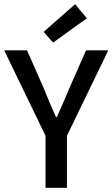

<svg xmlns="http://www.w3.org/2000/svg" viewBox="-23 -895 536 915"><path d="M194 0V-248L-3 -655H106L183 -480Q198 -444 212.5 -409Q227 -374 244 -337H248Q264 -374 279.5 -409Q295 -444 310 -480L387 -655H493L296 -248V0ZM230 -692 185 -743 335 -875 391 -808Z"/></svg>

Font: Assistant SemiBold
Style: Regular
Weight: 600
Designer: Hebrew By Ben Nathan, Latin by Paul Hunt
Version: Version 3.000